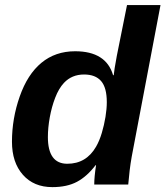

<svg xmlns="http://www.w3.org/2000/svg" viewBox="-20 -745 668 775"><path d="M191.4 10.3Q116.2 10.3 72.3 -39.6Q28.3 -89.4 28.3 -172.9Q28.3 -266.6 59.6 -355.5Q90.8 -444.8 147.2 -491.5Q203.6 -538.1 283.2 -538.1Q408.2 -538.1 436.5 -441.4H439Q439.9 -451.2 442.9 -470.7Q445.8 -490.2 451.7 -520.5L492.7 -724.6H627.9L511.7 -112.8Q506.8 -85.4 503.4 -57.1Q500 -28.8 497.6 0H360.4Q360.4 -30.8 367.7 -78.1H365.7Q331.1 -32.7 290.8 -11.2Q250.5 10.3 191.4 10.3ZM251.5 -84Q328.1 -84 367.7 -152.8Q381.3 -176.3 390.9 -208.3Q400.4 -240.2 405.8 -273.2Q411.1 -306.2 411.1 -332.5Q411.1 -391.1 388.2 -417.7Q365.2 -444.3 319.3 -444.3Q270 -444.3 238.3 -410.6Q217.3 -388.2 202.9 -350.8Q188.5 -313.5 180.9 -271.2Q173.3 -229 173.3 -191.9Q173.3 -84 251.5 -84Z"/></svg>

Font: Arimo
Style: Bold Italic
Weight: 700
Italic angle: -12°
Designer: Steve Matteson
Foundry: Monotype Imaging Inc.
Version: Version 1.33